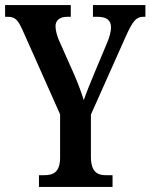

<svg xmlns="http://www.w3.org/2000/svg" viewBox="-21 -734 591 754"><path d="M132 0H421V-46H395C363 -46 336 -57 336 -119V-284L473 -591C500 -651 514 -668 541 -668H550V-714H344V-668H361C395 -668 415 -657 415 -626C415 -612 410 -589 398 -562L351 -450C333 -407 318 -370 308 -341C298 -372 287 -403 270 -442L210 -577C203 -593 197 -616 197 -631C197 -652 211 -668 243 -668H257V-714H-1V-668H10C40 -668 50 -654 68 -615L215 -285V-116C215 -57 188 -46 152 -46H132Z"/></svg>

Font: Noto Serif Lao ExtraCondensed SemiBold
Style: Regular
Weight: 600
Width: 2
Designer: Monotype Design Team
Foundry: Monotype Imaging Inc.
Version: Version 2.003